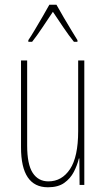

<svg xmlns="http://www.w3.org/2000/svg" viewBox="-20 -783 448 813"><path d="M337 -527V0H317L316 -112H314Q307 -83 292.5 -55Q278 -27 252 -8.5Q226 10 183 10Q69 10 69 -159V-527H95V-167Q95 -87 118.5 -51Q142 -15 185 -15Q242 -15 276.5 -67Q311 -119 311 -228V-527ZM219 -763Q232 -740 250.5 -708Q269 -676 285.5 -649.5Q302 -623 308 -613V-606H293Q272 -632 248 -667.5Q224 -703 204 -733Q185 -705 160.5 -668Q136 -631 116 -606H100V-613Q111 -629 127 -656Q143 -683 160 -712Q177 -741 189 -763Z"/></svg>

Font: Noto Sans Lao ExtraCondensed Thin
Style: Regular
Weight: 100
Width: 2
Designer: Monotype Design Team
Foundry: Monotype Imaging Inc.
Version: Version 2.003; ttfautohint (v1.8.4.7-5d5b)